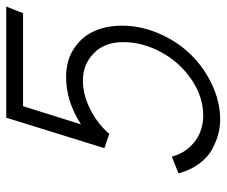

<svg xmlns="http://www.w3.org/2000/svg" viewBox="-74 -638 712 603"><g transform="rotate(-90 281.5 -336.0)"><path d="M208 0Q262.7 0 316.4 -24.9Q370.1 -49.8 411.1 -91.3Q452.1 -132.8 477.5 -190.4Q502.9 -248 502.9 -309.1Q502.9 -356.9 485.6 -395.8Q468.3 -434.6 430.9 -459.2Q393.6 -483.9 341.8 -483.9Q264.6 -483.9 192.9 -437L250 -619.1H542L563 -671.9H213.9L118.2 -363.8L163.1 -348.1Q192.9 -383.8 239 -407.5Q285.2 -431.2 331.1 -431.2Q380.9 -431.2 416 -397.2Q451.2 -363.3 451.2 -304.2Q451.2 -243.7 419.7 -185.5Q388.2 -127.4 334 -90.3Q279.8 -53.2 219.2 -53.2Q192.4 -53.2 167 -63.5Q141.6 -73.7 120.6 -96.9Q99.6 -120.1 91.8 -151.9L39.1 -130.9Q49.3 -92.8 69.6 -65.7Q89.8 -38.6 115 -25.1Q140.1 -11.7 162.8 -5.9Q185.5 0 208 0Z"/></g></svg>

Font: Comic Neue Angular
Style: Italic
Weight: 400
Italic angle: -12°
Designer: Craig Rozynski
Foundry: Craig Rozynski
Version: Version 2.003